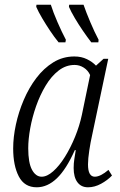

<svg xmlns="http://www.w3.org/2000/svg" viewBox="-20 -786 510 816"><path d="M136 10Q84 10 60 -36Q36 -82 36 -155Q36 -203 47.5 -256.5Q59 -310 81 -361.5Q103 -413 134.5 -454.5Q166 -496 206.5 -521Q247 -546 296 -546Q326 -546 349.5 -534.5Q373 -523 388 -507L420 -536H440L371 -209Q365 -183 359.5 -147Q354 -111 354 -87Q354 -35 383 -35Q407 -35 441 -64L456 -40Q437 -20 409.5 -5Q382 10 354 10Q325 10 309 -11.5Q293 -33 293 -72Q293 -92 296 -110.5Q299 -129 302 -148H298Q262 -67 222 -28.5Q182 10 136 10ZM157 -35Q180 -35 206 -58Q232 -81 256 -119.5Q280 -158 299 -204.5Q318 -251 328 -298L363 -467Q354 -487 336 -498.5Q318 -510 297 -510Q260 -510 229 -486Q198 -462 174 -422Q150 -382 133.5 -335Q117 -288 108.5 -241Q100 -194 100 -156Q100 -94 116 -64.5Q132 -35 157 -35ZM368 -606Q351 -628 332.5 -655Q314 -682 298 -709Q282 -736 273 -757L274 -766H335Q346 -734 364 -691.5Q382 -649 399 -617L398 -606ZM229 -606Q211 -628 193 -655Q175 -682 159 -709Q143 -736 134 -757L135 -766H196Q206 -734 224.5 -691.5Q243 -649 260 -617L258 -606Z"/></svg>

Font: Noto Serif Condensed Light
Style: Italic
Weight: 300
Width: 3
Italic angle: -12°
Designer: Monotype Design Team
Foundry: Monotype Imaging Inc.
Version: Version 2.014; ttfautohint (v1.8.4.7-5d5b)